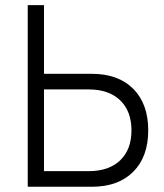

<svg xmlns="http://www.w3.org/2000/svg" viewBox="-20 -713 626 733"><path d="M85.9 0V-693.4H147.9V-431.2H330.6Q431.6 -431.2 488.8 -373.8Q545.9 -316.4 545.9 -215.3Q545.9 -114.7 488.8 -57.4Q431.6 0 330.6 0ZM318.8 -371.6H147.9V-59.6H318.8Q395.5 -59.6 438.7 -100.8Q481.9 -142.1 481.9 -215.3Q481.9 -288.6 438.7 -330.1Q395.5 -371.6 318.8 -371.6Z"/></svg>

Font: Caskaydia Cove Light
Style: Regular
Weight: 300
Monospace: yes
Designer: Aaron Bell
Foundry: Saja Typeworks
Version: Version 4.300; ttfautohint (v1.8.3)